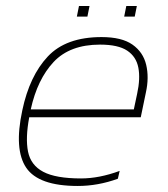

<svg xmlns="http://www.w3.org/2000/svg" viewBox="-20 -607 558 637"><path d="M235 -552 242 -587H277L270 -552ZM392 -552 399 -587H434L427 -552ZM238 10Q108 10 67 -50.5Q26 -111 54 -241Q78 -355 138.5 -419.5Q199 -484 317 -484Q384 -484 419.5 -459Q455 -434 465 -392Q475 -350 464 -300L447 -218H77Q64 -149 73 -104Q82 -59 123.5 -37Q165 -15 249 -15Q309 -15 377 -40L371 -14Q305 10 238 10ZM82 -244H424L435 -296Q446 -346 439 -382.5Q432 -419 402 -439Q372 -459 312 -459Q212 -459 158 -401.5Q104 -344 82 -244Z"/></svg>

Font: Kanit Thin
Style: Italic
Weight: 250
Italic angle: -12°
Designer: Katatrad Team
Foundry: CadsonDemak
Version: Version 2.000; ttfautohint (v1.8.3)